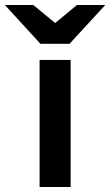

<svg xmlns="http://www.w3.org/2000/svg" viewBox="-80 -752 444 772"><path d="M79.2 0V-511H204V0ZM82.5 -576 -60.5 -732H53.7L141.9 -659.4L229.5 -732H343.3L199.7 -576Z"/></svg>

Font: Overpass
Style: Regular
Weight: 400
Designer: Delve Withrington, Dave Bailey, Thomas Jockin
Foundry: Delve Fonts LLC
Version: Version 4.000